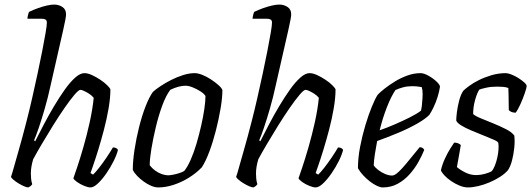

<svg xmlns="http://www.w3.org/2000/svg" viewBox="-20 -820 2329 840"><path d="M104 0Q97 0 85.5 -5Q74 -10 61.5 -17.5Q49 -25 39.5 -33Q30 -41 28 -46Q34 -63 41.5 -91Q49 -119 59 -152.5Q69 -186 78 -220.5Q87 -255 95 -285Q108 -335 120.5 -390Q133 -445 144.5 -498.5Q156 -552 165 -598Q174 -644 179.5 -676.5Q185 -709 185 -721Q185 -731 179 -734.5Q173 -738 163 -738H100Q100 -744 102.5 -754Q105 -764 107 -768Q128 -778 148 -785Q168 -792 186 -796Q204 -800 217 -800Q237 -800 253 -789.5Q269 -779 269 -757Q269 -750 266 -734Q263 -718 257 -691L201 -445Q190 -394 176 -345.5Q162 -297 149.5 -260.5Q137 -224 129 -206L134 -202Q151 -236 172 -276Q193 -316 216.5 -355.5Q240 -395 263.5 -428Q287 -461 309 -480.5Q331 -500 349 -500Q364 -500 382.5 -491.5Q401 -483 419 -471Q437 -459 449 -447Q461 -435 463 -429Q463 -392 455 -345.5Q447 -299 434.5 -251.5Q422 -204 409.5 -163.5Q397 -123 387.5 -96Q378 -69 376 -63L387 -56Q397 -65 413.5 -86Q430 -107 446.5 -131.5Q463 -156 474 -175Q482 -175 488 -172Q494 -169 496 -164Q491 -143 477 -115Q463 -87 445 -61Q427 -35 408.5 -17.5Q390 0 376 0Q365 0 348 -7Q331 -14 317.5 -23.5Q304 -33 301 -40Q305 -51 317.5 -88Q330 -125 345 -177Q360 -229 372.5 -285.5Q385 -342 390 -392Q382 -402 370.5 -409.5Q359 -417 348 -422Q337 -427 332 -427Q324 -427 305 -404.5Q286 -382 261.5 -346.5Q237 -311 211.5 -270Q186 -229 163 -190Q140 -151 125 -123Q120 -106 117.5 -91Q115 -76 115 -61Q115 -51 116 -39Q117 -27 121 -14Q119 -11 115.5 -7.5Q112 -4 104 0Z M673 0Q658 0 641.5 -7Q625 -14 609 -25.5Q593 -37 580 -50.5Q567 -64 561 -77Q561 -116 568.5 -165Q576 -214 588.5 -264Q601 -314 617 -355Q633 -396 649 -418Q661 -429 682 -443Q703 -457 728.5 -470Q754 -483 781 -491.5Q808 -500 832 -500Q846 -500 865 -492.5Q884 -485 903 -472.5Q922 -460 936 -447.5Q950 -435 953 -426Q953 -392 945 -345Q937 -298 924.5 -249Q912 -200 896 -157Q880 -114 863 -88Q839 -63 807 -43Q775 -23 740 -11.5Q705 0 673 0ZM715 -53Q723 -53 736.5 -55.5Q750 -58 764 -62.5Q778 -67 786 -72Q800 -89 814 -120.5Q828 -152 839.5 -191Q851 -230 860 -269.5Q869 -309 874 -343.5Q879 -378 879 -400Q872 -411 856 -421Q840 -431 822.5 -438Q805 -445 791 -445Q778 -445 760.5 -440.5Q743 -436 725 -427Q706 -402 690 -358.5Q674 -315 662 -265Q650 -215 642.5 -170Q635 -125 635 -97Q645 -84 658.5 -74Q672 -64 687.5 -58.5Q703 -53 715 -53Z M1089 0Q1082 0 1070.5 -5Q1059 -10 1046.5 -17.5Q1034 -25 1024.5 -33Q1015 -41 1013 -46Q1019 -63 1026.5 -91Q1034 -119 1044 -152.5Q1054 -186 1063 -220.5Q1072 -255 1080 -285Q1093 -335 1105.5 -390Q1118 -445 1129.5 -498.5Q1141 -552 1150 -598Q1159 -644 1164.5 -676.5Q1170 -709 1170 -721Q1170 -731 1164 -734.5Q1158 -738 1148 -738H1085Q1085 -744 1087.5 -754Q1090 -764 1092 -768Q1113 -778 1133 -785Q1153 -792 1171 -796Q1189 -800 1202 -800Q1222 -800 1238 -789.5Q1254 -779 1254 -757Q1254 -750 1251 -734Q1248 -718 1242 -691L1186 -445Q1175 -394 1161 -345.5Q1147 -297 1134.5 -260.5Q1122 -224 1114 -206L1119 -202Q1136 -236 1157 -276Q1178 -316 1201.5 -355.5Q1225 -395 1248.5 -428Q1272 -461 1294 -480.5Q1316 -500 1334 -500Q1349 -500 1367.5 -491.5Q1386 -483 1404 -471Q1422 -459 1434 -447Q1446 -435 1448 -429Q1448 -392 1440 -345.5Q1432 -299 1419.5 -251.5Q1407 -204 1394.5 -163.5Q1382 -123 1372.5 -96Q1363 -69 1361 -63L1372 -56Q1382 -65 1398.5 -86Q1415 -107 1431.5 -131.5Q1448 -156 1459 -175Q1467 -175 1473 -172Q1479 -169 1481 -164Q1476 -143 1462 -115Q1448 -87 1430 -61Q1412 -35 1393.5 -17.5Q1375 0 1361 0Q1350 0 1333 -7Q1316 -14 1302.5 -23.5Q1289 -33 1286 -40Q1290 -51 1302.5 -88Q1315 -125 1330 -177Q1345 -229 1357.5 -285.5Q1370 -342 1375 -392Q1367 -402 1355.5 -409.5Q1344 -417 1333 -422Q1322 -427 1317 -427Q1309 -427 1290 -404.5Q1271 -382 1246.5 -346.5Q1222 -311 1196.5 -270Q1171 -229 1148 -190Q1125 -151 1110 -123Q1105 -106 1102.5 -91Q1100 -76 1100 -61Q1100 -51 1101 -39Q1102 -27 1106 -14Q1104 -11 1100.5 -7.5Q1097 -4 1089 0Z M1654 0Q1644 0 1629 -7Q1614 -14 1598.5 -26Q1583 -38 1569 -53Q1555 -68 1546 -84Q1546 -129 1555.5 -178Q1565 -227 1578.5 -272Q1592 -317 1606.5 -352.5Q1621 -388 1632 -405Q1641 -415 1661 -431Q1681 -447 1707 -463Q1733 -479 1762 -489.5Q1791 -500 1820 -500Q1834 -500 1854 -489Q1874 -478 1889 -464Q1904 -450 1905 -441Q1902 -420 1894.5 -396Q1887 -372 1877 -351Q1867 -330 1858 -317Q1840 -299 1804 -278.5Q1768 -258 1722.5 -239Q1677 -220 1630 -203Q1624 -172 1620 -145Q1616 -118 1615 -97Q1621 -87 1634.5 -76.5Q1648 -66 1664.5 -59Q1681 -52 1695 -52Q1704 -52 1715 -60.5Q1726 -69 1740.5 -85Q1755 -101 1773.5 -124Q1792 -147 1816 -176Q1824 -176 1829 -172.5Q1834 -169 1836 -164Q1826 -139 1810 -110.5Q1794 -82 1771.5 -57Q1749 -32 1720 -16Q1691 0 1654 0ZM1641 -250Q1673 -261 1707.5 -276Q1742 -291 1773 -306.5Q1804 -322 1822 -336Q1824 -345 1825.5 -356Q1827 -367 1827 -374Q1829 -392 1829 -409.5Q1829 -427 1825 -439Q1814 -441 1803.5 -442Q1793 -443 1785 -443Q1762 -443 1743.5 -438Q1725 -433 1710 -426Q1691 -398 1672.5 -350.5Q1654 -303 1641 -250Z M2027 0Q2010 0 1990.5 -8Q1971 -16 1953.5 -28Q1936 -40 1924 -53Q1912 -66 1909 -75Q1915 -101 1926.5 -126Q1938 -151 1950 -170Q1962 -189 1967 -196Q1974 -196 1979.5 -194.5Q1985 -193 1989.5 -190.5Q1994 -188 1996 -185Q1993 -169 1988.5 -142Q1984 -115 1979 -89Q1994 -76 2016.5 -65Q2039 -54 2063 -54Q2082 -54 2100 -59Q2118 -64 2130 -70Q2138 -78 2144.5 -94Q2151 -110 2155.5 -129.5Q2160 -149 2161 -167Q2162 -185 2160 -195Q2158 -201 2139.5 -209Q2121 -217 2095 -227.5Q2069 -238 2042.5 -249Q2016 -260 1997.5 -271.5Q1979 -283 1976 -293Q1976 -305 1979 -329.5Q1982 -354 1989 -380.5Q1996 -407 2007 -423Q2015 -431 2032.5 -444Q2050 -457 2075 -469.5Q2100 -482 2130.5 -491Q2161 -500 2193 -500Q2202 -500 2217.5 -494Q2233 -488 2248 -478.5Q2263 -469 2273.5 -459.5Q2284 -450 2284 -444Q2284 -436 2276 -412.5Q2268 -389 2257 -364.5Q2246 -340 2236 -327Q2230 -327 2223.5 -328.5Q2217 -330 2212.5 -333Q2208 -336 2206 -338Q2206 -351 2205.5 -369Q2205 -387 2205 -405Q2205 -423 2204 -435Q2194 -439 2180.5 -440Q2167 -441 2154 -441Q2128 -441 2106 -436Q2084 -431 2077 -428Q2067 -413 2058.5 -382.5Q2050 -352 2050 -321Q2060 -312 2084.5 -302Q2109 -292 2138.5 -280Q2168 -268 2193.5 -255Q2219 -242 2230 -227Q2233 -204 2230 -174Q2227 -144 2220 -117.5Q2213 -91 2202 -75Q2189 -60 2168 -46.5Q2147 -33 2122.5 -22.5Q2098 -12 2073 -6Q2048 0 2027 0Z"/></svg>

Font: Texturina 12pt ExtraLight
Style: Italic
Weight: 250
Italic angle: -11°
Designer: Guillermo Torres Carreño
Foundry: Omnibus-Type
Version: Version 1.002